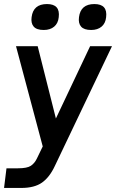

<svg xmlns="http://www.w3.org/2000/svg" viewBox="-23 -728 573 948"><path d="M133 -643Q141 -708 209 -708Q275 -708 267 -643Q264 -613 244.5 -596.5Q225 -580 193 -580Q158 -580 143.5 -596.5Q129 -613 133 -643ZM367 -643Q375 -708 443 -708Q509 -708 501 -643Q498 -613 478.5 -596.5Q459 -580 427 -580Q392 -580 377.5 -596.5Q363 -613 367 -643ZM-3 200 9 103H65Q111 103 129.5 90.5Q148 78 159 55L188 -5L56 -500H163L253 -143L422 -500H530L248 91Q222 147 184.5 173.5Q147 200 82 200Z"/></svg>

Font: Haskoy SemiBold
Style: Italic
Weight: 600
Designer: Ertekin Erdin
Foundry: Ertekin Erdin
Version: Version 2.000; ttfautohint (v1.8.4.7-5d5b)